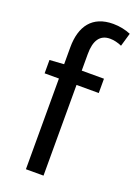

<svg xmlns="http://www.w3.org/2000/svg" viewBox="-153 -871 662 933"><g transform="rotate(20 178.0 -404.5)"><path d="M356 -791C330 -802 298 -809 265 -809C157 -809 107 -740 107 -630V-543L33 -538V-469H107V0H198V-469H313V-543H198V-629C198 -699 223 -736 275 -736C294 -736 316 -731 336 -722Z"/></g></svg>

Font: Noto Sans CJK KR Regular
Style: Regular
Weight: 400
Designer: Ryoko NISHIZUKA (kana & ideographs); Paul D. Hunt (Latin, Greek & Cyrillic); Wenlong ZHANG (bopomofo); Sandoll Communica
Foundry: Adobe Systems Incorporated
Version: Version 1.004;PS 1.004;hotconv 1.0.82;makeotf.lib2.5.63406